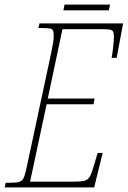

<svg xmlns="http://www.w3.org/2000/svg" viewBox="-42 -816 556 836"><path d="M-17 -20H-7Q28 -20 41.5 -24Q55 -28 61.5 -42.5Q68 -57 76 -96L182 -591Q192 -639 192 -656Q192 -675 189 -682.5Q186 -690 175.5 -692Q165 -694 137 -694H125L130 -714H494L466 -564H444Q448 -585 451 -613.5Q454 -642 454 -656Q454 -672 450.5 -678.5Q447 -685 436 -687Q425 -689 397 -689H230L166 -387H370L365 -362H161L89 -25H273Q312 -25 326.5 -29Q341 -33 349.5 -48Q358 -63 370 -105L383 -150H405L368 0H-22ZM239 -796H437L432 -771H234Z"/></svg>

Font: Noto Serif CondThin
Style: Italic
Weight: 250
Width: 3
Italic angle: -12°
Designer: Monotype Design Team
Foundry: Monotype Imaging Inc.
Version: Version 1.001